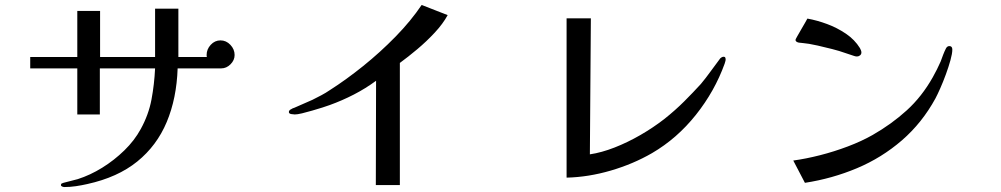

<svg xmlns="http://www.w3.org/2000/svg" viewBox="-20 -746 4040 775"><path d="M927 -524Q927 -503 910.5 -486.5Q894 -470 873 -470H697Q693 -349 653 -253.5Q613 -158 534 -94Q455 -30 332 -3Q310 2 286.5 5.5Q263 9 240 9Q236 9 231 7Q226 5 226 1Q226 -4 229.5 -5.5Q233 -7 236 -8Q250 -12 265 -15.5Q280 -19 294 -23Q344 -39 392.5 -69Q441 -99 482 -139Q523 -179 548 -225Q580 -283 591.5 -344.5Q603 -406 606 -470H383V-284H292V-470H102V-516H292V-702H384V-516H606V-711H700V-516H815Q814 -519 814 -524Q814 -547 830.5 -565Q847 -583 870 -583Q893 -583 910 -565Q927 -547 927 -524Z M1787 -685Q1768 -650 1735 -614.5Q1702 -579 1664.5 -547.5Q1627 -516 1594 -492V1H1497L1498 -420Q1456 -389 1408.5 -364.5Q1361 -340 1311 -322Q1301 -318 1281.5 -312Q1262 -306 1240 -299.5Q1218 -293 1199 -288.5Q1180 -284 1170 -284Q1166 -284 1156 -285.5Q1146 -287 1146 -294Q1146 -298 1149 -301Q1152 -304 1155 -305Q1158 -307 1161 -308.5Q1164 -310 1168 -311Q1203 -326 1241 -343Q1259 -352 1277 -361.5Q1295 -371 1311 -382Q1377 -424 1446 -479.5Q1515 -535 1577 -598.5Q1639 -662 1682 -726Z M2909 -506Q2909 -502 2907.5 -497.5Q2906 -493 2905 -489Q2865 -378 2789 -282.5Q2713 -187 2612 -128Q2536 -84 2445.5 -57.5Q2355 -31 2267 -29V-672H2365L2361 -123Q2408 -130 2460.5 -150.5Q2513 -171 2565 -201Q2617 -231 2662 -266Q2706 -301 2742 -337Q2778 -373 2809 -407Q2829 -431 2847 -456Q2865 -481 2884 -506Q2886 -510 2891 -513.5Q2896 -517 2901 -517Q2906 -517 2907.5 -513.5Q2909 -510 2909 -506Z M3824 -546Q3824 -530 3816.5 -503Q3809 -476 3798 -446Q3787 -416 3775.5 -390Q3764 -364 3756 -349Q3702 -250 3620.5 -179.5Q3539 -109 3439 -67Q3339 -25 3229 -8L3182 -98Q3233 -105 3290 -119.5Q3347 -134 3402.5 -155Q3458 -176 3502 -201Q3579 -245 3640 -300.5Q3701 -356 3745 -434Q3754 -450 3762 -466Q3770 -482 3777 -498Q3782 -512 3787 -525Q3792 -538 3798 -550Q3803 -560 3812 -560Q3824 -560 3824 -546ZM3457 -534Q3457 -527 3451.5 -522.5Q3446 -518 3439 -518Q3434 -518 3428 -520Q3418 -523 3408.5 -526.5Q3399 -530 3389 -533Q3370 -540 3339 -548Q3308 -556 3281 -562Q3254 -568 3246 -569Q3233 -571 3222.5 -572Q3212 -573 3204 -574Q3191 -577 3191 -585Q3191 -587 3197.5 -598.5Q3204 -610 3213 -625.5Q3222 -641 3229.5 -654Q3237 -667 3239 -671Q3278 -664 3318.5 -649Q3359 -634 3394.5 -610Q3430 -586 3451 -552Q3453 -548 3455 -543.5Q3457 -539 3457 -534Z"/></svg>

Font: Kaisei Opti
Style: Regular
Weight: 400
Designer: Font-Kai, 金井和夫
Foundry: KAZUO KANAI
Version: Version 5.003